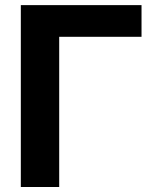

<svg xmlns="http://www.w3.org/2000/svg" viewBox="-20 -748 622 768"><path d="M546.1 -727.5V-600.8H216.8V0H63.3V-727.5Z"/></svg>

Font: GitLab Sans
Style: Regular
Weight: 400
Designer: Rasmus Andersson
Foundry: Modifications by GitLab B.V., manufactured by rsms
Version: Version 4.000;git-c8fb6b7